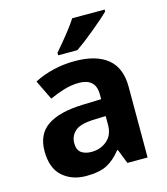

<svg xmlns="http://www.w3.org/2000/svg" viewBox="-115 -855 833 955"><g transform="rotate(-15 302.0 -378.0)"><path d="M302 -557Q412 -557 470.5 -509.5Q529 -462 529 -364V0H425L396 -74H392Q357 -30 318 -10Q279 10 211 10Q138 10 90 -32.5Q42 -75 42 -163Q42 -250 103 -291.5Q164 -333 286 -337L381 -340V-364Q381 -407 358.5 -427Q336 -447 296 -447Q256 -447 218 -435.5Q180 -424 142 -407L93 -508Q137 -531 190.5 -544Q244 -557 302 -557ZM323 -251Q251 -249 223 -225Q195 -201 195 -162Q195 -128 215 -113.5Q235 -99 267 -99Q315 -99 348 -127.5Q381 -156 381 -208V-253ZM513 -756Q499 -742 476 -722Q453 -702 426.5 -680Q400 -658 374.5 -638.5Q349 -619 330 -606H231V-619Q247 -638 268.5 -663.5Q290 -689 311 -716.5Q332 -744 346 -766H513Z"/></g></svg>

Font: Noto Sans Sora Sompeng
Style: Bold
Weight: 700
Designer: Monotype Design Team. David Williams.
Foundry: Monotype Imaging Inc.
Version: Version 2.101